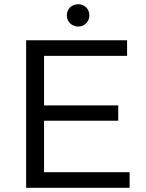

<svg xmlns="http://www.w3.org/2000/svg" viewBox="-20 -891 692 911"><path d="M351 -871C321 -871 297 -849 297 -818C297 -788 321 -765 351 -765C381 -765 404 -788 404 -818C404 -849 381 -871 351 -871ZM104 -700V0H595V-74H189V-318H541V-391H189V-626H583V-700Z"/></svg>

Font: Juman Normal
Style: Regular
Weight: 300
Designer: Bandar Raffah (Arabic) Julieta Ulanovsky (Latin)
Foundry: Caramella
Version: Version 5.022;PS 005.022;hotconv 1.0.88;makeotf.lib2.5.64775